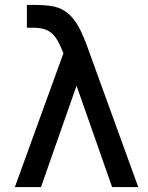

<svg xmlns="http://www.w3.org/2000/svg" viewBox="-20 -755 598 775"><path d="M236 -540 40 0H145.5L289 -409L432.5 0H538L342 -540C310.5 -627.5 281.5 -709.5 198.5 -728.5C171.5 -734.5 136.5 -735 124.5 -735H88.5V-643H114.5C186.5 -643 207.5 -611.5 236 -540Z"/></svg>

Font: Eudonet SemiBold
Style: Regular
Weight: 600
Designer: Mikhail Sharanda
Foundry: Mikhail Sharanda
Version: Version 4.503;Glyphs 3.1.2 (3151)